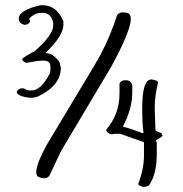

<svg xmlns="http://www.w3.org/2000/svg" viewBox="-20 -726 700 735"><path d="M141.6 -706.1Q197.3 -706.1 222.7 -644.5V-630.9Q222.7 -589.8 155.3 -524.4V-522.5Q184.6 -522.5 208 -487.3L212.9 -466.8Q212.9 -399.4 127 -357.4Q113.3 -351.6 95.7 -351.6Q43.9 -357.4 43.9 -375Q47.9 -381.8 58.6 -387.7H71.3Q84 -379.9 91.8 -379.9H102.5Q136.7 -379.9 170.9 -445.3L172.9 -454.1V-472.7Q172.9 -494.1 144.5 -494.1Q126 -494.1 81.1 -485.4Q65.4 -490.2 65.4 -500Q65.4 -504.9 114.3 -531.2Q183.6 -592.8 183.6 -627.9V-636.7Q177.7 -676.8 141.6 -676.8H137.7Q112.3 -676.8 91.8 -654.3L95.7 -643.6Q87.9 -630.9 74.2 -630.9Q51.8 -636.7 51.8 -654.3Q51.8 -687.5 135.7 -706.1ZM471.7 -674.8Q506.8 -655.3 405.3 -469.7L212.9 -146.5L169.9 -54.7Q158.2 -36.1 127 -48.8Q100.6 -64.5 159.2 -171.9L339.8 -472.7L363.3 -513.7Q402.3 -586.9 427.7 -667Q439.5 -685.5 471.7 -674.8ZM559.6 -421.9Q585 -418.9 585 -409.2Q572.3 -358.4 572.3 -316.4V-308.6L575.2 -227.5Q575.2 -223.6 598.6 -216.8Q598.6 -209 602.5 -209Q602.5 -202.1 577.1 -189.5L580.1 -178.7V-134.8Q580.1 -58.6 549.8 -15.6Q540 -10.7 531.2 -10.7Q518.6 -10.7 508.8 -20.5Q531.2 -80.1 531.2 -131.8V-181.6L440.4 -213.9H421.9L407.2 -211.9Q386.7 -216.8 386.7 -229.5Q437.5 -289.1 437.5 -368.2V-405.3Q441.4 -418.9 460.9 -418.9Q482.4 -418.9 486.3 -399.4V-370.1Q486.3 -309.6 450.2 -241.2Q478.5 -234.4 524.4 -216.8H529.3Q524.4 -252 524.4 -312.5Q524.4 -421.9 559.6 -421.9Z"/></svg>

Font: Sue Ellen Francisco
Style: Regular
Weight: 400
Designer: Kimberly Geswein
Foundry: Kimberly Geswein
Version: Version 1.002 2007